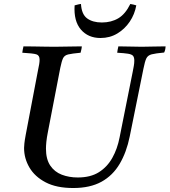

<svg xmlns="http://www.w3.org/2000/svg" viewBox="-20 -934 852 965"><path d="M348 11Q264 11 209.5 -17.5Q155 -46 128 -92Q101 -138 101 -190Q101 -198 102.5 -213Q104 -228 109 -255L171 -581Q175 -599 177 -611.5Q179 -624 179 -634Q179 -656 162.5 -661Q146 -666 92 -669Q94 -685 98 -701Q118 -701 147.5 -700.5Q177 -700 207 -699.5Q237 -699 255 -699Q282 -699 322 -700Q362 -701 391 -701Q391 -694 389 -685.5Q387 -677 385 -669Q342 -665 323 -660.5Q304 -656 297 -641.5Q290 -627 283 -593L221 -272Q215 -242 213 -221.5Q211 -201 211 -187Q211 -134 232.5 -102Q254 -70 290.5 -56Q327 -42 371 -42Q435 -42 477 -68.5Q519 -95 544.5 -140.5Q570 -186 581 -243L647 -573Q650 -589 652.5 -602.5Q655 -616 655 -629Q655 -646 648.5 -653.5Q642 -661 623.5 -664Q605 -667 569 -669Q571 -685 575 -701Q598 -701 634 -700Q670 -699 692 -699Q714 -699 748 -700Q782 -701 812 -701Q812 -684 805 -670Q762 -666 742.5 -661Q723 -656 715.5 -640.5Q708 -625 701 -589L632 -248Q616 -169 581.5 -110.5Q547 -52 490 -20.5Q433 11 348 11ZM387 -914Q390 -862 418 -841.5Q446 -821 492 -821Q539 -821 574.5 -842Q610 -863 635 -914Q643 -913 650.5 -911Q658 -909 665 -907Q657 -862 632 -825Q607 -788 569.5 -765.5Q532 -743 485 -743Q423 -743 386.5 -785.5Q350 -828 355 -907Q364 -909 370.5 -911Q377 -913 387 -914Z"/></svg>

Font: Tiro Tamil
Style: Italic
Weight: 400
Italic angle: -11°
Designer: Tamil: Fernando Mello & Fiona Ross, assisted by Kaja Sojewska. Latin: John Hudson with Paul Hanslow, assisted by Kaja So
Foundry: Tiro Typeworks Ltd.
Version: Version 1.52